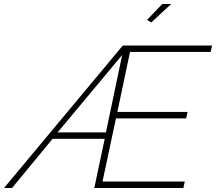

<svg xmlns="http://www.w3.org/2000/svg" viewBox="-103 -937 1077 957"><path d="M651 -825 630 -838 706 -917H750ZM509 -710H954L947 -678H545L482 -379H832L825 -347H475L408 -32H818L811 0H367L419 -245H159L-43 0H-83ZM425 -277 506 -663 184 -277Z"/></svg>

Font: Raleway-v4020 ExtraLight
Style: Italic
Weight: 275
Italic angle: -12°
Designer: Matt McInerney, Pablo Impallari, Rodrigo Fuenzalida
Foundry: Matt McInerney, Pablo Impallari, Rodrigo Fuenzalida
Version: Version 4.020;PS 004.020;hotconv 1.0.88;makeotf.lib2.5.64775